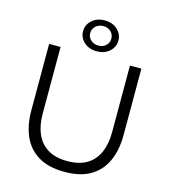

<svg xmlns="http://www.w3.org/2000/svg" viewBox="-131 -1008 986 1120"><g transform="rotate(15 362.5 -447.5)"><path d="M641 -688V-285Q641 -198.5 611.7 -131.6Q582.5 -64.7 521.1 -27.4Q459.8 10 362.4 10Q266.1 10 204.2 -27.4Q142.4 -64.7 113.1 -131.6Q83.9 -198.5 83.9 -285V-688H152.9V-284.2Q152.9 -215.6 174.9 -164.2Q196.9 -112.7 243.6 -83.8Q290.4 -54.9 362.4 -54.9Q435.3 -54.9 481.6 -83.8Q528 -112.7 550 -164.2Q572 -215.6 572 -284.2V-688ZM362.4 -718Q315.8 -718 285.8 -745.2Q255.8 -772.3 255.8 -811.3Q255.8 -850.2 285.8 -877.3Q315.8 -904.5 362.4 -904.5Q409.8 -904.5 439.4 -877.3Q469.1 -850.2 469.1 -811.3Q469.1 -772.3 439.4 -745.2Q409.8 -718 362.4 -718ZM363.4 -752.8Q390.6 -752.8 408.6 -769.3Q426.5 -785.8 426.5 -811.3Q426.5 -837 408.6 -853.7Q390.6 -870.4 363.4 -870.4Q336.3 -870.4 317.6 -853.7Q298.9 -837 298.9 -811.3Q298.9 -785.8 317.6 -769.3Q336.3 -752.8 363.4 -752.8Z"/></g></svg>

Font: Roundo Variable
Style: Regular
Weight: 200
Designer: Shiva Nallaperumal
Foundry: Indian Type Foundry
Version: Version 2.000